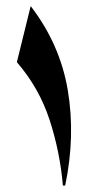

<svg xmlns="http://www.w3.org/2000/svg" viewBox="-20 -585 283 617"><path d="M34.2 -385.3 78.6 -565.4Q172.9 -442.9 197.8 -295.4Q222.7 -147.9 189.5 11.2H182.1Q172.9 -96.7 139.4 -199.5Q106 -302.2 34.2 -385.3Z"/></svg>

Font: Lateef ExtraBold
Style: Regular
Weight: 800
Designer: SIL International
Foundry: SIL International
Version: Version 4.200